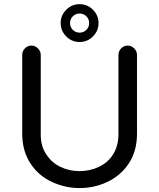

<svg xmlns="http://www.w3.org/2000/svg" viewBox="-20 -911 780 941"><path d="M277.3 -797.9Q277.3 -835.9 304.7 -863.3Q332 -890.6 370.1 -890.6Q408.2 -890.6 435.5 -863.3Q462.9 -835.9 462.9 -797.9Q462.9 -759.8 435.5 -732.4Q408.2 -705.1 370.1 -705.1Q332 -705.1 304.7 -732.4Q277.3 -759.8 277.3 -797.9ZM417 -797.9Q417 -817.4 403.3 -831.1Q389.6 -844.7 370.1 -844.7Q350.6 -844.7 336.9 -831.1Q323.2 -817.4 323.2 -797.9Q323.2 -778.3 336.9 -764.6Q350.6 -751 370.1 -751Q389.6 -751 403.3 -764.6Q417 -778.3 417 -797.9ZM236.3 -18.6Q168.9 -48.8 128.9 -110.4Q88.9 -171.9 88.9 -255.9V-641.6Q88.9 -660.2 102.1 -673.8Q115.2 -687.5 133.8 -687.5Q152.3 -687.5 166 -673.8Q179.7 -660.2 179.7 -641.6V-252.9Q179.7 -193.4 207 -154.3Q232.4 -114.3 275.9 -93.3Q319.3 -72.3 370.1 -72.3Q419.9 -72.3 463.9 -92.8Q509.8 -114.3 535.2 -155.8Q560.5 -197.3 560.5 -252.9V-641.6Q560.5 -660.2 573.7 -673.8Q586.9 -687.5 605.5 -687.5Q624 -687.5 637.7 -673.8Q651.4 -660.2 651.4 -641.6V-255.9Q651.4 -169.9 610.4 -108.4Q570.3 -49.8 506.3 -19.5Q442.4 10.7 370.1 10.7Q299.8 10.7 236.3 -18.6Z"/></svg>

Font: jf-openhuninn-1.0
Style: Regular
Weight: 400
Designer: [Kosugi Maru]
      Designed by Motoya company      

      [Varela Round]
      Joe Prince(Latin component); Avraham Co
Foundry: justfont CO.,LTD.
Version: 1.0